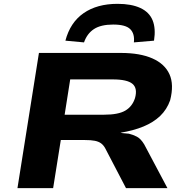

<svg xmlns="http://www.w3.org/2000/svg" viewBox="-20 -981 960 1001"><path d="M71 0 183 -705H610Q710 -705 774.5 -676.5Q839 -648 863.5 -594Q888 -540 867 -458Q850 -410 815 -376.5Q780 -343 728 -321.5Q676 -300 608 -289L618 -287L652 -284Q673 -279 693.5 -268.5Q714 -258 732 -228L853 0H637L528 -209Q519 -225 506.5 -234Q494 -243 474.5 -247Q455 -251 421 -251H297L257 0ZM317 -383H523Q597 -383 633.5 -404.5Q670 -426 684 -470Q698 -521 670.5 -544Q643 -567 568 -567H346ZM418 -760 321 -769Q346 -864 416 -912.5Q486 -961 593 -961Q665 -961 711.5 -939.5Q758 -918 775.5 -875.5Q793 -833 783 -769L678 -760Q683 -805 659 -829Q635 -853 570 -853Q506 -853 470 -829.5Q434 -806 418 -760Z"/></svg>

Font: Nunito Sans 7pt Expanded ExtraBold
Style: Italic
Weight: 800
Width: 7
Italic angle: -9°
Designer: Vernon Adams
Foundry: Vernon Adams
Version: Version 3.101;gftools[0.9.27]